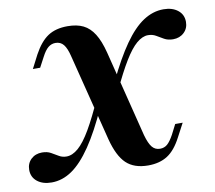

<svg xmlns="http://www.w3.org/2000/svg" viewBox="-81 -662 846 754"><g transform="rotate(-10 341.5 -285.0)"><path d="M451.6 11.3Q396 11.3 364.5 -18.5Q333.1 -48.4 315.3 -116.9L228.2 -462.1Q220.2 -496 208.1 -510.9Q196 -525.8 175.8 -525.8Q159.7 -525.8 146.8 -515.3Q133.9 -504.8 121 -479.8L100 -440.3H71L98.4 -493.5Q124.2 -541.1 155.2 -561.7Q186.3 -582.3 233.9 -582.3Q271 -582.3 296.4 -569.8Q321.8 -557.3 339.5 -529Q357.3 -500.8 369.4 -453.2L455.6 -108.9Q465.3 -74.2 477.4 -59.7Q489.5 -45.2 508.9 -45.2Q525.8 -45.2 537.9 -55.6Q550 -66.1 563.7 -91.1L583.9 -130.6H613.7L585.5 -77.4Q560.5 -29 529 -8.9Q497.6 11.3 451.6 11.3ZM66.9 11.3Q31.5 11.3 9.7 -6Q-12.1 -23.4 -12.1 -52.4Q-12.1 -78.2 5.2 -94.8Q22.6 -111.3 49.2 -111.3Q69.4 -111.3 83.9 -103.2Q98.4 -95.2 111.7 -87.1Q125 -79 141.9 -79Q165.3 -79 189.1 -99.6Q212.9 -120.2 239.5 -165.7Q266.1 -211.3 299.2 -285.5L305.6 -246.8Q264.5 -155.6 225.8 -98.8Q187.1 -41.9 148.4 -15.3Q109.7 11.3 66.9 11.3ZM385.5 -297.6 379 -336.3Q420.2 -422.6 458.5 -477Q496.8 -531.5 535.5 -556.9Q574.2 -582.3 616.1 -582.3Q651.6 -582.3 673.4 -564.9Q695.2 -547.6 695.2 -518.5Q695.2 -492.7 677.8 -476.2Q660.5 -459.7 633.9 -459.7Q613.7 -459.7 598.8 -468.1Q583.9 -476.6 570.2 -484.7Q556.5 -492.7 538.7 -492.7Q516.9 -492.7 493.5 -473Q470.2 -453.2 444 -410.1Q417.7 -366.9 385.5 -297.6Z"/></g></svg>

Font: Playfair 5pt SemiExpanded Light ExtraBold
Style: Italic
Weight: 800
Italic angle: -15.6°
Version: Version 2.001;gftools[0.9.30]